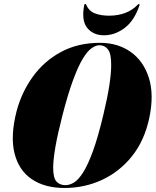

<svg xmlns="http://www.w3.org/2000/svg" viewBox="-20 -925 774 955"><path d="M477.5 -712Q566 -712 630 -666.8Q694 -621.5 720.5 -537.8Q747 -454 722.5 -338Q698.5 -225.5 636.5 -148Q574.5 -70.5 487.2 -30.2Q400 10 301 10Q202.5 10 137.8 -34Q73 -78 52 -163.2Q31 -248.5 62.5 -372Q87.5 -466 143 -543.2Q198.5 -620.5 282.8 -666.2Q367 -712 477.5 -712ZM305.5 -4Q326 -4 347.8 -17Q369.5 -30 393.2 -67Q417 -104 442.5 -174Q468 -244 495 -358Q515 -442 524 -501.5Q533 -561 533 -600.5Q533.5 -657 517.5 -678.5Q501.5 -700 475 -700Q456.5 -700 435.5 -685.2Q414.5 -670.5 391.8 -633Q369 -595.5 343.8 -527.5Q318.5 -459.5 291 -353Q267 -259.5 256 -196.5Q245 -133.5 244.5 -93.5Q244 -40.5 260.8 -22.2Q277.5 -4 305.5 -4ZM522 -847Q612.5 -847 665 -901.5Q668 -905 670.5 -905Q676 -905 673.5 -898Q648 -822 599.8 -785.8Q551.5 -749.5 497 -749.5Q444 -749.5 414.2 -785.8Q384.5 -822 398.5 -898Q399.5 -905 404.5 -905Q407.5 -905 409 -901.5Q422 -870 452 -858.5Q482 -847 522 -847Z"/></svg>

Font: Fraunces 144pt S000 Black
Style: Italic
Weight: 900
Italic angle: -16°
Version: Version 1.000; ttfautohint (v1.8.3)